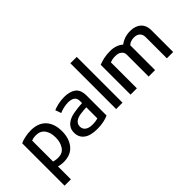

<svg xmlns="http://www.w3.org/2000/svg" viewBox="-58 -1449 2329 2329"><g transform="rotate(-45 1106.5 -285.0)"><path d="M513.7 -274.4Q513.7 -402.3 446.3 -476.6Q377.9 -549.8 252 -549.8Q196.3 -549.8 146.5 -538.1Q95.7 -527.3 67.4 -511.7Q67.4 -269.5 67.4 214.8Q94.7 214.8 175.8 214.8Q175.8 159.2 175.8 -6.8Q189.5 -2.9 214.8 2Q239.3 5.9 263.7 5.9Q386.7 5.9 450.2 -72.3Q513.7 -150.4 513.7 -274.4ZM405.3 -274.4Q405.3 -189.5 366.2 -133.8Q328.1 -79.1 253.9 -79.1Q232.4 -79.1 209 -83Q186.5 -86.9 175.8 -90.8Q175.8 -210.9 175.8 -450.2Q187.5 -455.1 209 -460Q231.4 -463.9 253.9 -463.9Q327.1 -463.9 366.2 -413.1Q405.3 -361.3 405.3 -274.4Z M1029.3 -27.3Q1029.3 -112.3 1029.3 -367.2Q1029.3 -466.8 974.6 -508.8Q918.9 -549.8 822.3 -549.8Q768.6 -549.8 717.8 -538.1Q667 -526.4 634.8 -511.7Q643.6 -487.3 662.1 -436.5Q689.5 -450.2 731.4 -460Q773.4 -469.7 811.5 -469.7Q863.3 -469.7 894.5 -449.2Q925.8 -428.7 925.8 -377.9Q925.8 -366.2 925.8 -343.8Q845.7 -339.8 772.5 -326.2Q699.2 -312.5 654.3 -274.4Q629.9 -254.9 616.2 -225.6Q602.5 -197.3 602.5 -158.2Q602.5 -78.1 661.1 -34.2Q719.7 10.7 835.9 10.7Q892.6 10.7 946.3 0Q1000 -11.7 1029.3 -27.3ZM925.8 -82Q913.1 -76.2 885.7 -72.3Q858.4 -68.4 833 -68.4Q770.5 -68.4 738.3 -92.8Q705.1 -117.2 705.1 -160.2Q705.1 -185.5 714.8 -203.1Q724.6 -220.7 741.2 -232.4Q772.5 -254.9 822.3 -261.7Q872.1 -268.6 925.8 -271.5Q925.8 -208 925.8 -82Z M1276.4 0Q1276.4 -196.3 1276.4 -785.2Q1249 -785.2 1167 -785.2Q1167 -588.9 1167 0Q1194.3 0 1276.4 0Z M2145.5 0Q2145.5 -93.8 2145.5 -376Q2145.5 -456.1 2095.7 -502.9Q2044.9 -549.8 1959 -549.8Q1898.4 -549.8 1851.6 -532.2Q1805.7 -513.7 1779.3 -492.2Q1756.8 -515.6 1713.9 -532.2Q1671.9 -549.8 1607.4 -549.8Q1552.7 -549.8 1502.9 -539.1Q1453.1 -528.3 1414.1 -511.7Q1414.1 -341.8 1414.1 0Q1441.4 0 1522.5 0Q1522.5 -111.3 1522.5 -446.3Q1540 -453.1 1563.5 -458Q1586.9 -461.9 1614.3 -461.9Q1665 -461.9 1694.3 -438.5Q1724.6 -415 1724.6 -375Q1724.6 -250 1724.6 0Q1752 0 1835 0Q1835 -106.4 1835 -425.8Q1851.6 -443.4 1877 -452.1Q1902.3 -461.9 1933.6 -461.9Q1980.5 -461.9 2008.8 -436.5Q2037.1 -411.1 2037.1 -365.2Q2037.1 -243.2 2037.1 0Q2063.5 0 2145.5 0Z"/></g></svg>

Font: DaxlinePro-Medium
Style: Medium
Weight: 400
Designer: Hans Reichel
Version: Version 7.502; 2006